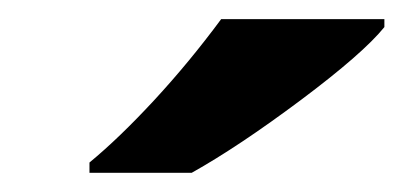

<svg xmlns="http://www.w3.org/2000/svg" viewBox="-20 -786 420 200"><path d="M210.4 -766.1H380.4V-757.8Q358.4 -730.5 293.5 -681.9Q228.5 -633.3 179.7 -606H73.2V-616.7Q104 -642.1 140.6 -681.6Q177.2 -721.2 210.4 -766.1Z"/></svg>

Font: Viking Open Sans
Style: Bold Italic
Weight: 700
Italic angle: -12°
Foundry: Ascender Corporation
Version: Version 2.000